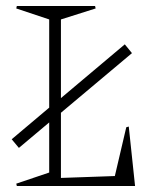

<svg xmlns="http://www.w3.org/2000/svg" viewBox="-20 -620 521 640"><path d="M419.9 -442.9 183.1 -244.1V-26.9L362.8 -33.2L400.9 -195.8L409.2 -198.2L430.2 0H36.1L34.2 -7.8L144 -44.9V-211.9L43 -127L19 -155.8L144 -261.2V-555.2L34.2 -591.8L36.1 -600.1H296.9L298.8 -591.8L183.1 -555.2V-293L396 -472.2Z"/></svg>

Font: Halibut Cnd Thin
Style: Regular
Weight: 250
Width: 3
Designer: Matteo Maggi
Foundry: Collletttivo
Version: Version 3.080 | FøM Fix